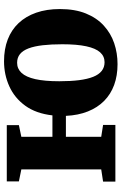

<svg xmlns="http://www.w3.org/2000/svg" viewBox="159 -766 617 976"><g transform="rotate(-90 468.0 -277.5)"><path d="M630.5 11Q572 11 524.8 -6.2Q477.5 -23.5 443.5 -57.2Q409.5 -91 390 -139.8Q370.5 -188.5 367.5 -251.5H261V-72L321.5 -62.5V0H33.5V-62.5L95.5 -72V-478L34.5 -490.5V-552H320.5V-490.5L261 -478V-320H370Q379.5 -403.5 419 -458Q458.5 -512.5 517.8 -539.2Q577 -566 645 -566Q707 -566 755.8 -547.2Q804.5 -528.5 839 -492Q873.5 -455.5 892 -402.5Q910.5 -349.5 910.5 -282Q910.5 -205.5 888 -150Q865.5 -94.5 826.2 -58.8Q787 -23 736.8 -6Q686.5 11 630.5 11ZM640 -55Q670.5 -55 690.8 -77.8Q711 -100.5 721.2 -148Q731.5 -195.5 731.5 -270Q731.5 -326.5 726.5 -369.5Q721.5 -412.5 710.5 -441.5Q699.5 -470.5 681.5 -485Q663.5 -499.5 637.5 -499.5Q607 -499.5 586 -477Q565 -454.5 554.2 -407Q543.5 -359.5 543.5 -285Q543.5 -227.5 549 -184.5Q554.5 -141.5 566 -112.8Q577.5 -84 596 -69.5Q614.5 -55 640 -55Z"/></g></svg>

Font: Merriweather 28pt Black
Style: Regular
Weight: 900
Version: Version 2.100